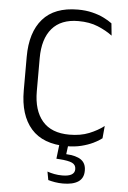

<svg xmlns="http://www.w3.org/2000/svg" viewBox="-57 -692 619 926"><g transform="rotate(5 252.0 -229.0)"><path d="M285 11Q170.5 11 113.2 -54.2Q56 -119.5 56 -238.5V-401.5Q56 -520.5 112.8 -585.2Q169.5 -650 282.5 -650Q321 -650 352.5 -642.2Q384 -634.5 408.2 -622.5Q432.5 -610.5 449 -598L455 -539Q425 -561.5 384.5 -578.2Q344 -595 289.5 -595Q205.5 -595 162.2 -544.5Q119 -494 119 -400.5V-240.5Q119 -147.5 162.8 -96.5Q206.5 -45.5 293.5 -45.5Q347.5 -45.5 388.5 -62Q429.5 -78.5 460 -102L454.5 -42Q438 -29 413 -17Q388 -5 356 3Q324 11 285 11ZM294 -5 284.5 68 257.5 49Q263.5 49 271.5 49Q279.5 49 286.5 49.5Q336 52 359.5 69Q383 86 383 120V122Q383 157.5 357.2 174.8Q331.5 192 283.5 192Q263 192 244 188.8Q225 185.5 211.5 181.5L204 141Q219.5 146.5 237.8 150Q256 153.5 276.5 153.5Q306.5 153.5 321.5 144.5Q336.5 135.5 336.5 118.5V117.5Q336.5 97 318.2 88.2Q300 79.5 256.5 76.5Q251.5 76 247.8 76Q244 76 241.5 75.5L251 -5Z"/></g></svg>

Font: Anek Gurmukhi Light
Style: Regular
Weight: 300
Designer: Sarang Kulkarni (Gurmukhi), Yesha Goshar (Latin)
Foundry: Ek Type
Version: Version 1.003